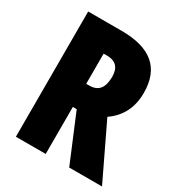

<svg xmlns="http://www.w3.org/2000/svg" viewBox="-169 -831 888 948"><g transform="rotate(30 275.0 -357.0)"><path d="M250 -714H59V0H229V-268H251L363 0H550L401 -311C466 -356 498 -420 498 -503C498 -644 416 -714 250 -714ZM248 -572C298 -572 323 -546 323 -494C323 -431 298 -400 247 -400H229V-572Z"/></g></svg>

Font: Noto Sans Armenian ExtraCondensed Black
Style: Regular
Weight: 900
Width: 2
Designer: Monotype Design Team
Foundry: Monotype Imaging Inc.
Version: Version 2.008